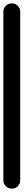

<svg xmlns="http://www.w3.org/2000/svg" viewBox="-20 -1120 140 1140"><path d="M0 -50H100V-1050H0ZM50 -100Q29 -100 14.5 -85.5Q0 -71 0 -50Q0 -29 14.5 -14.5Q29 0 50 0Q71 0 85.5 -14.5Q100 -29 100 -50Q100 -71 85.5 -85.5Q71 -100 50 -100ZM50 -1100Q29 -1100 14.5 -1085.5Q0 -1071 0 -1050Q0 -1029 14.5 -1014.5Q29 -1000 50 -1000Q71 -1000 85.5 -1014.5Q100 -1029 100 -1050Q100 -1071 85.5 -1085.5Q71 -1100 50 -1100Z"/></svg>

Font: Wavefont SemiBold
Style: Regular
Weight: 600
Version: Version 3.004;gftools[0.9.33]